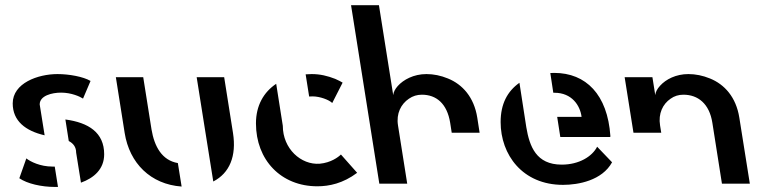

<svg xmlns="http://www.w3.org/2000/svg" viewBox="-20 -708 2934 740"><path d="M273.5 -119.5 292 -4C342 -22 381.5 -56 381.5 -113.5C381.5 -197 321.5 -235.5 232 -247.5L245 -164.5C262 -155.5 273.5 -142 273.5 -119.5ZM29 -309.5C29 -241.5 78.5 -203.5 152 -186.5L133 -305.5C133 -339.5 180.5 -351 215.5 -351C255.5 -351 288.5 -335.5 300 -328L329 -396C301 -412.5 246.5 -422.5 201.5 -422.5C126 -422.5 29 -387.5 29 -309.5ZM54.5 -21C85 0 139.5 12.5 192 12.5H203.5L191 -66H182C135 -66 97 -85 81.5 -97.5Z M738 -410.5 770 -209 802 -8.5C865 -41 892 -106.5 878 -195.5L844 -410.5ZM426.5 -410.5 460.5 -195.5C479 -79 560.5 2.5 680 11L665.5 -79.5C604 -90 575 -143.5 564 -209L532 -410.5Z M1158 -421.5 1171.5 -336C1176 -336.5 1180.5 -336.5 1185 -336.5C1212.5 -336.5 1248 -323.5 1260.5 -311L1300.5 -389.5C1295 -393 1285.5 -398 1272 -404C1242.5 -415.5 1214 -422.5 1181.5 -422.5C1173.5 -422.5 1165.5 -422 1158 -421.5ZM966.5 -232.5C966.5 -91.5 1063 10 1203 10C1248.5 10 1302 -1 1356.5 -42L1294 -112.5C1284 -102.5 1255.5 -81 1212.5 -77C1140 -71.5 1070 -135 1070 -223L1044.5 -385C996.5 -353 966.5 -301.5 966.5 -232.5Z M1715 -235 1721 -196.5H1828.5L1819.5 -254.5C1807 -334 1762 -383 1706.5 -405.5C1678.5 -417 1651 -422.5 1623.5 -422.5C1574 -422.5 1534.5 -400.5 1513 -376.5C1502.5 -364.5 1496.5 -353 1495.5 -341.5L1440.5 -688H1333L1442 0H1549.5L1514 -224.5C1506.5 -270.5 1525.5 -307 1556 -327.5C1571 -338 1587.5 -343 1606 -343C1661.5 -343 1703 -309 1715 -235Z M2008.5 -217.5 1982 -389C1935.5 -356 1909.5 -307.5 1909.5 -237.5C1909.5 -112 1993.5 4.5 2150 4.5C2209.5 4.5 2300.5 -12.5 2339 -82.5L2281.5 -142.5C2262.5 -105 2212 -73.5 2145 -73.5C2046.5 -73.5 2021 -143.5 2008.5 -217.5ZM2101 -426.5 2112.5 -350.5H2117C2184 -350.5 2216 -301.5 2221.5 -257.5H2127.5L2139.5 -180H2332C2332.5 -181 2332.5 -182.5 2332.5 -184C2321.5 -343.5 2238.5 -427 2116 -427C2110 -427 2106 -427 2101 -426.5Z M2387.5 -410.5 2421.5 -196.5H2528.5L2524 -224.5C2516.5 -270.5 2534.5 -307 2564.5 -327.5C2579 -338 2595.5 -343 2614 -343C2670 -343 2714 -308.5 2725.5 -235L2762.5 0H2870L2829.5 -254.5C2817 -334 2772 -383 2716.5 -405.5C2688.5 -417 2660.5 -422.5 2633 -422.5C2585.5 -422.5 2546.5 -402.5 2524 -377.5C2512.5 -365 2506.5 -353 2505.5 -341.5L2494.5 -410.5Z"/></svg>

Font: Font.Observer
Style: Regular
Weight: 500
Italic angle: 9°
Version: Version 1.001;FEAKit 1.0